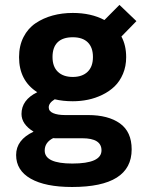

<svg xmlns="http://www.w3.org/2000/svg" viewBox="-20 -565 610 786"><path d="M278 -150.5Q238 -150.5 204 -158.5Q179.5 -143.5 179.5 -125.5Q179.5 -109.5 197.8 -101.8Q216 -94 246 -94H340.5Q423 -94 471 -59.8Q519 -25.5 519 46.5Q519 200.5 275 200.5Q165.5 200.5 105.8 166.5Q46 132.5 46 69.5Q46 7.5 117.5 -26Q68 -56.5 68 -98.5Q68 -156 132.5 -187.5Q58 -235 58 -331Q58 -377.5 76.2 -413.2Q94.5 -449 125.8 -470Q157 -491 195.5 -501.5Q234 -512 278 -512Q353 -512 407.5 -483L469 -545L538.5 -478.5L477 -415.5Q496.5 -379.5 496.5 -331Q496.5 -293.5 483.5 -262.8Q470.5 -232 449.2 -211.5Q428 -191 399.2 -177Q370.5 -163 340.2 -156.8Q310 -150.5 278 -150.5ZM278 -250Q316.5 -250 338.5 -271Q360.5 -292 360.5 -331.5Q360.5 -371 339.2 -391.8Q318 -412.5 278 -412.5Q237 -412.5 216 -392Q195 -371.5 195 -331.5Q195 -292 217 -271Q239 -250 278 -250ZM163 51.5Q163 104.5 276 104.5Q395.5 104.5 395.5 50.5Q395.5 1 317 1H206Q200.5 1 197.5 0.5Q163 18 163 51.5Z"/></svg>

Font: League Mono Narrow SemiBold
Style: Regular
Weight: 600
Width: 3
Designer: Tyler Finck
Foundry: The League of Moveable Type / Tyler Finck
Version: Version 2.210